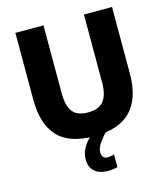

<svg xmlns="http://www.w3.org/2000/svg" viewBox="-136 -825 1023 1169"><g transform="rotate(-15 376.0 -241.0)"><path d="M71.2 -720H248.4V-290.4Q248.4 -214.8 276.8 -176.2Q305.1 -137.6 374.4 -137.6Q443.7 -137.6 473.4 -176.2Q503.2 -214.8 503.2 -290.4V-720H680.4V-298.8Q680.4 -146.1 605.6 -67.1Q530.7 12 374.4 12Q215.1 12 143.1 -67.1Q71.2 -146.1 71.2 -298.8ZM285.2 134.8Q285.2 102.3 298.8 74.7Q312.3 47.1 332.6 24.1Q352.8 1.2 372.9 -18L459 -10Q421.7 32.5 401.8 61.1Q381.8 89.7 381.8 118.8Q381.8 134.7 390.5 145.9Q399.1 157.2 417.4 157.2Q427.8 157.2 437.2 155.9Q446.5 154.6 456.6 150.6H460V230Q447.9 234 431.5 236Q415.1 238 398.3 238Q346.4 238 315.8 211.6Q285.2 185.2 285.2 134.8Z"/></g></svg>

Font: Kufam
Style: Regular
Weight: 400
Designer: Wael Morcos, Artur Schmal
Foundry: Original Type
Version: Version 1.301; ttfautohint (v1.8.3)